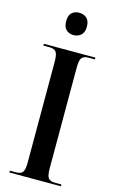

<svg xmlns="http://www.w3.org/2000/svg" viewBox="-138 -977 616 1029"><g transform="rotate(15 169.5 -462.0)"><path d="M27 0V-10H61Q87 -10 97.5 -23Q108 -36 108 -77V-636Q108 -677 97.5 -690.5Q87 -704 61 -704H27V-714H313V-704H278Q251 -704 240.5 -690.5Q230 -677 230 -636V-77Q230 -36 240.5 -23Q251 -10 278 -10H313V0ZM168 -800Q143 -800 127 -815Q111 -830 111 -862Q111 -895 127 -909.5Q143 -924 168 -924Q192 -924 209 -909.5Q226 -895 226 -862Q226 -830 209 -815Q192 -800 168 -800Z"/></g></svg>

Font: Noto Serif Display Condensed SemiBold
Style: Regular
Weight: 600
Width: 3
Designer: Monotype Design Team
Foundry: Monotype Imaging Inc.
Version: Version 2.009